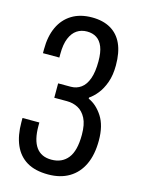

<svg xmlns="http://www.w3.org/2000/svg" viewBox="-110 -762 613 837"><g transform="rotate(15 196.5 -343.5)"><path d="M191 12Q132 12 94.5 -10.5Q57 -33 38.5 -75.5Q20 -118 20 -178V-197H96V-181Q96 -118 119 -86Q142 -54 188 -54Q236 -54 262.5 -87.5Q289 -121 289 -193Q289 -240 275 -267Q261 -294 238.5 -306Q216 -318 188 -318H131V-383H188Q214 -383 234 -397.5Q254 -412 265 -442.5Q276 -473 276 -521Q276 -562 266 -586.5Q256 -611 238 -622.5Q220 -634 195 -634Q169 -634 149.5 -621Q130 -608 118.5 -580.5Q107 -553 107 -509V-493H33V-511Q33 -569 52.5 -611Q72 -653 109.5 -676Q147 -699 200 -699Q250 -699 284.5 -679Q319 -659 336.5 -620.5Q354 -582 354 -524Q354 -479 342 -446Q330 -413 312.5 -391.5Q295 -370 277 -358V-353Q314 -337 340.5 -296Q367 -255 367 -188Q367 -124 346 -79.5Q325 -35 285.5 -11.5Q246 12 191 12Z"/></g></svg>

Font: Archivo ExtraCondensed
Style: Regular
Weight: 400
Width: 2
Designer: Hector Gatti
Foundry: Omnibus-Type
Version: Version 2.001